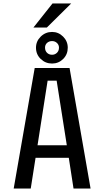

<svg xmlns="http://www.w3.org/2000/svg" viewBox="-20 -1095 610 1115"><path d="M174 -935 285 -1075H393.5L252 -935ZM282.5 -726Q244 -726 216.5 -752.5Q189 -779 189 -818Q189 -855.5 216.5 -882.5Q244 -909.5 282.5 -909.5Q319.5 -909.5 346.5 -882.5Q373.5 -855.5 373.5 -818Q373.5 -779 346.8 -752.5Q320 -726 282.5 -726ZM282.5 -777Q299 -777 310.8 -788.5Q322.5 -800 322.5 -818.5Q322.5 -834.5 310.8 -845.5Q299 -856.5 282.5 -856.5Q265 -856.5 253.2 -845.8Q241.5 -835 241.5 -818.5Q241.5 -800 253 -788.5Q264.5 -777 282.5 -777ZM407 0 379.5 -178.5H186.5L158.5 0H59.5L181.5 -700H384L506 0ZM256.5 -626.5 198 -251.5H368L309 -626.5Z"/></svg>

Font: League Mono Narrow
Style: Regular
Weight: 400
Width: 3
Designer: Tyler Finck
Foundry: The League of Moveable Type / Tyler Finck
Version: Version 2.210